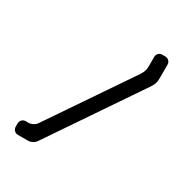

<svg xmlns="http://www.w3.org/2000/svg" viewBox="-192 -901 1112 1158"><g transform="rotate(30 364.0 -322.0)"><path d="M93 105H164Q179 105 194.5 96.5Q210 88 218 75L644 -553Q655 -570 659 -584.5Q663 -599 663 -619V-713Q663 -728 652.5 -738.5Q642 -749 627 -749H605Q590 -749 580 -738.5Q570 -728 570 -713V-650Q570 -630 565.5 -615.5Q561 -601 550 -584L167 -20Q159 -7 143 1.5Q127 10 112 10H93Q78 10 67.5 20.5Q57 31 57 46V69Q57 84 67.5 94.5Q78 105 93 105Z"/></g></svg>

Font: WDXL Lubrifont TC
Style: Regular
Weight: 400
Designer: [WDXL Lubrifont] Copyright 2020-2022 (c) NightFurySL2001, Skr-ZERO; [ZCOOL QingKe HuangYou] Copyright 2018-2022 (c) The 
Version: Version 2.001;hotconv 1.1.1;makeotfexe 2.6.0